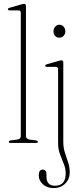

<svg xmlns="http://www.w3.org/2000/svg" viewBox="-20 -743 424 998"><path d="M115 -712V-36.5Q115 -20 134 -17.5L167.5 -13Q176.5 -12 176.5 -5.5Q176.5 0 168 0H34Q26 0 26 -5.5Q26 -11.5 36.5 -13.5L69 -17.5Q88 -20 88 -36V-676.5Q88 -689 76.5 -689H29.5Q21 -689 21 -695Q21 -700 29.5 -702.5L90.5 -720Q100.5 -723 105.5 -723Q115 -723 115 -712ZM288.5 -547Q275 -547 266.5 -556.5Q258 -566 258 -580.5Q258 -594.5 267 -604.5Q276 -614.5 288.5 -614.5Q302 -614.5 310.8 -604.5Q319.5 -594.5 319.5 -580.5Q319.5 -566 310.5 -556.5Q301.5 -547 288.5 -547ZM309 -6Q309 25 317.5 51Q326 77 334.2 101.5Q342.5 126 342.5 152.5Q342.5 187.5 319.2 211Q296 234.5 258.5 234.5Q224 234.5 202.8 215Q181.5 195.5 181.5 169Q181.5 138.5 202.5 138.5Q221.5 138.5 221.5 164V175Q221.5 222.5 266.5 222.5Q321.5 222 321.5 159Q321.5 133 311.8 109.2Q302 85.5 292 59.5Q282 33.5 282 0.5V-382.5Q282 -395.5 270.5 -395.5H223.5Q215 -395.5 215 -401.5Q215 -406.5 223.5 -409L283.5 -426Q294.5 -429.5 299.5 -429.5Q309 -429.5 309 -417.5Z"/></svg>

Font: Fraunces 144pt S050 Thin
Style: Regular
Weight: 100
Version: Version 1.000; ttfautohint (v1.8.3)